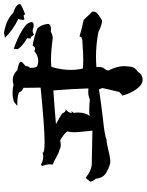

<svg xmlns="http://www.w3.org/2000/svg" viewBox="94 -851 736 964"><g transform="rotate(-90 462.0 -369.0)"><path d="M547 -21H543Q519 -21 496.5 -52Q474 -83 464 -123Q467 -123 482 -138Q496 -194 502 -223L495 -240Q418 -228 337 -219Q267 -212 243 -202Q226 -202 195 -194Q164 -186 138 -183H134Q114 -183 82 -201Q50 -216 47 -256Q38 -264 31 -283L51 -307Q90 -276 124 -276H141Q171 -276 288 -273Q280 -348 280 -359Q280 -383 284 -400Q267 -420 239 -435Q226 -432 216 -432Q201 -432 191 -439Q180 -440 160 -451.5Q140 -463 117 -473Q119 -480 119 -487Q119 -503 111 -524L116 -532Q137 -520 158 -520Q168 -520 178 -523V-522Q178 -513 232 -513Q300 -513 504 -533L503 -619Q483 -628 482 -639Q469 -650 426 -650H412L433 -667Q456 -674 479 -674Q499 -674 518 -669Q531 -673 543 -673Q570 -673 592 -650Q634 -643 634 -631Q634 -629 632 -626Q632 -625 612 -608V-606Q612 -595 603 -585Q604 -549 615 -549H616Q627 -545 638 -545Q664 -545 688 -565Q694 -561 699 -561Q708 -561 715 -573Q748 -569 800 -550Q819 -533 824 -498L823 -495L824 -493Q819 -481 798 -481L785 -482Q772 -474 754 -472Q688 -481 645 -481Q624 -481 608 -479Q593 -428 593 -382Q593 -350 600 -321Q620 -319 645 -319Q681 -319 728 -323H732Q760 -323 760 -336V-338Q806 -324 844 -317Q883 -275 885 -275L886 -269Q886 -255 872.5 -245Q859 -235 842 -225H837Q820 -225 783 -243Q721 -255 660 -255Q633 -255 607 -253L608 -241Q608 -223 599.5 -213Q591 -203 590 -193Q612 -149 612 -113Q612 -107 609.5 -83Q607 -59 584 -45Q570 -22 547 -21ZM446 -286Q461 -294 483 -294L500 -293Q498 -372 490 -469Q421 -465 321 -456Q359 -436 374 -425Q382 -407 392 -407L397 -408Q377 -396 377 -376L384 -379L385 -378Q385 -376 377 -367Q379 -357 379 -345Q379 -309 362 -287Q373 -289 390 -289Q413 -289 446 -286ZM770 -566Q759 -583 754 -583Q752 -583 751 -582V-589Q751 -600 753 -600L755 -599Q711 -625 697 -648L699 -668Q755 -649 798 -622Q833 -600 833 -578Q833 -568 817 -568H809Q799 -573 790 -573Q780 -573 770 -566ZM870 -610 871 -614Q871 -618 865 -618Q859 -618 848 -614Q844 -617 844 -624Q844 -632 849 -645Q795 -671 754 -712L779 -717Q843 -707 879 -671Q922 -657 924 -637Q923 -630 870 -610Z"/></g></svg>

Font: Xiangcui Kesong Xiangcui Kesong
Style: Regular
Weight: 400
Version: Version 1.501;March 28, 2024;FontCreator 14.0.0.2814 64-bit